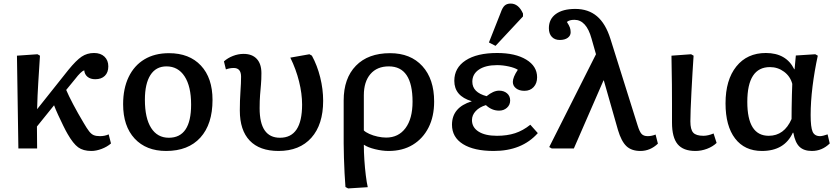

<svg xmlns="http://www.w3.org/2000/svg" viewBox="-20 -832 4702 1076"><path d="M492 14Q446 14 418 -6.5Q390 -27 359 -81Q349 -98 334.5 -127.5Q320 -157 305.5 -188.5Q291 -220 283 -242L187 -123L188 0H83L75 -520L190 -528L204 -520Q199 -440 194.5 -369.5Q190 -299 188 -220L363 -440Q407 -494 437.5 -514.5Q468 -535 507 -535Q544 -535 565.5 -514.5Q587 -494 587 -460Q587 -426 567.5 -407Q548 -388 514 -388Q487 -388 470.5 -401.5Q454 -415 452 -438Q434 -432 401 -389L351 -328Q364 -297 390 -247.5Q416 -198 449 -143Q467 -112 479.5 -96Q492 -80 505.5 -74.5Q519 -69 540 -69Q567 -69 589 -79L602 -28Q580 -9 549.5 2.5Q519 14 492 14Z M911 14Q799 14 734.5 -55.5Q670 -125 670 -248Q670 -336 701 -400.5Q732 -465 789.5 -499.5Q847 -534 927 -534Q1041 -534 1106 -464.5Q1171 -395 1171 -272Q1171 -136 1103 -61Q1035 14 911 14ZM926 -60Q1051 -60 1051 -246Q1051 -348 1014.5 -404Q978 -460 913 -460Q854 -460 823 -411.5Q792 -363 792 -273Q792 -170 827 -115Q862 -60 926 -60Z M1541 14Q1435 14 1379.5 -44Q1324 -102 1324 -213Q1324 -269 1327.5 -318Q1331 -367 1331 -402Q1331 -451 1290 -451Q1267 -451 1246 -443L1235 -488Q1256 -507 1285.5 -518.5Q1315 -530 1345 -530Q1393 -530 1419 -502Q1445 -474 1445 -422Q1445 -386 1442.5 -358Q1440 -330 1437.5 -299.5Q1435 -269 1435 -225Q1435 -60 1549 -60Q1673 -60 1673 -246Q1673 -307 1656 -375.5Q1639 -444 1607 -509L1714 -528L1728 -520Q1758 -465 1774.5 -398.5Q1791 -332 1791 -267Q1791 -134 1725 -60Q1659 14 1541 14Z M1931 224 1916 216Q1913 182 1911 139Q1909 96 1907.5 52.5Q1906 9 1906 -28V-269Q1906 -393 1974.5 -463.5Q2043 -534 2166 -534Q2281 -534 2347 -461.5Q2413 -389 2413 -263Q2413 -179 2381.5 -117Q2350 -55 2293 -20.5Q2236 14 2158 14Q2122 14 2081.5 4Q2041 -6 2021 -20H2019Q2019 20 2022 65Q2025 110 2030 150.5Q2035 191 2041 217ZM2144 -61Q2213 -61 2252.5 -114Q2292 -167 2292 -262Q2292 -460 2159 -460Q2093 -460 2056 -417Q2019 -374 2019 -298V-101Q2029 -91 2050 -81.5Q2071 -72 2096.5 -66.5Q2122 -61 2144 -61Z M2747 14Q2636 14 2574.5 -24.5Q2513 -63 2513 -133Q2513 -230 2623 -264V-265Q2526 -294 2526 -379Q2526 -452 2589.5 -493.5Q2653 -535 2766 -535Q2868 -535 2929 -498Q2990 -461 2990 -399Q2990 -365 2970.5 -344Q2951 -323 2919 -323Q2890 -323 2872 -337Q2854 -351 2854 -373Q2854 -399 2882 -441Q2865 -452 2831.5 -459.5Q2798 -467 2766 -467Q2701 -467 2664 -442Q2627 -417 2627 -374Q2627 -314 2707 -293Q2745 -324 2777 -324Q2804 -324 2821.5 -309Q2839 -294 2839 -269Q2839 -244 2821 -228Q2803 -212 2777 -212Q2736 -212 2703 -243Q2667 -232 2646 -209.5Q2625 -187 2625 -159Q2625 -118 2662 -94.5Q2699 -71 2765 -71Q2822 -71 2866.5 -85.5Q2911 -100 2952 -133L2994 -86Q2905 14 2747 14ZM2757 -575 2720 -594 2786 -761Q2796 -790 2808.5 -801Q2821 -812 2842 -812Q2886 -812 2911 -756V-740Z M3654 -78 3667 -27Q3624 14 3569 14Q3519 14 3490.5 -13Q3462 -40 3443 -104L3364 -381H3362L3196 0H3072L3058 -8L3320 -528L3295 -616Q3266 -721 3199 -721Q3171 -721 3157 -709Q3170 -689 3174 -677Q3178 -665 3178 -651Q3178 -632 3161.5 -620Q3145 -608 3117 -608Q3089 -608 3072.5 -625.5Q3056 -643 3056 -674Q3056 -725 3095 -753.5Q3134 -782 3204 -782Q3277 -782 3325.5 -741Q3374 -700 3401 -614L3553 -130Q3564 -94 3575.5 -81.5Q3587 -69 3610 -69Q3632 -69 3654 -78Z M3877 14Q3809 14 3777.5 -24Q3746 -62 3746 -145Q3746 -195 3746 -250.5Q3746 -306 3745.5 -358.5Q3745 -411 3744 -453.5Q3743 -496 3743 -520L3853 -528L3867 -520Q3864 -479 3861 -425.5Q3858 -372 3855 -317.5Q3852 -263 3850.5 -218.5Q3849 -174 3849 -152Q3849 -106 3865 -88.5Q3881 -71 3922 -71Q3948 -71 3979 -84L3996 -31Q3974 -10 3942 2Q3910 14 3877 14Z M4250 14Q4153 14 4099.5 -56Q4046 -126 4046 -253Q4046 -384 4106.5 -459.5Q4167 -535 4272 -535Q4386 -535 4431 -444H4433L4440 -521L4549 -528L4563 -520Q4544 -432 4533.5 -347Q4523 -262 4523 -187Q4523 -119 4534 -94Q4545 -69 4576 -69Q4583 -69 4595 -72Q4607 -75 4618 -79L4630 -28Q4587 14 4530 14Q4485 14 4460.5 -9.5Q4436 -33 4426 -88H4423Q4376 14 4250 14ZM4288 -71Q4375 -71 4416 -165Q4416 -190 4416.5 -227Q4417 -264 4418 -301Q4419 -338 4420 -362Q4409 -404 4374 -430Q4339 -456 4295 -456Q4168 -456 4168 -261Q4168 -71 4288 -71Z"/></svg>

Font: Literata 7pt Medium
Style: Regular
Weight: 500
Designer: Latin by Veronika Burian and Jose Scaglione. Greek by Irene Vlachou. Cyrillic by Vera Evstafieva.
Foundry: TypeTogether
Version: Version 3.002